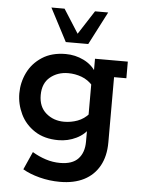

<svg xmlns="http://www.w3.org/2000/svg" viewBox="-55 -661 654 886"><g transform="rotate(5 271.5 -218.0)"><path d="M256 181Q207 181 161 169Q115 157 83 138L120 55Q150 73 182.5 83.5Q215 94 249 94Q306 94 333 65Q360 36 360 -14V-70L375 -83Q354 -48 315 -29Q276 -10 232 -10Q167 -10 122.5 -39Q78 -68 56 -114Q34 -160 34 -210Q34 -260 56 -305.5Q78 -351 122.5 -380Q167 -409 232 -409Q276 -409 315 -390Q354 -371 375 -336L368 -331V-399H520V-322H463V-20Q463 44 438 89Q413 134 367 157.5Q321 181 256 181ZM251 -97Q283 -97 313 -108Q343 -119 366 -145L361 -109V-308L366 -274Q343 -300 313 -311Q283 -322 251 -322Q202 -322 167.5 -293.5Q133 -265 133 -210Q133 -156 167.5 -126.5Q202 -97 251 -97ZM227 -464 147 -617H208L278 -507L349 -617H410L331 -464Z"/></g></svg>

Font: Rokkitt SemiBold SemiBold
Style: Regular
Weight: 600
Version: Version 3.103